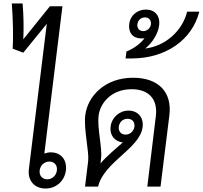

<svg xmlns="http://www.w3.org/2000/svg" viewBox="-20 -1073 1166 1104"><path d="M242 11C303 11 351 -32 359 -93C366 -154 331 -197 272 -197C259 -197 246 -194 235 -190L339 -1037H267L114 -847C117 -907 116 -983 110 -1053H48C55 -952 57 -861 53 -793L114 -770L249 -936L146 -100C138 -35 178 11 242 11ZM208 -93C212 -123 235 -144 264 -144C292 -144 311 -123 307 -93C304 -64 280 -42 252 -42C222 -42 205 -64 208 -93Z M487 -148 469 0H544C578 -143 784 -218 800 -342C807 -398 773 -437 719 -437C666 -437 622 -397 616 -345C610 -296 638 -260 686 -254C654 -225 588 -171 558 -133L561 -161C569 -222 538 -337 547 -408C555 -477 617 -560 737 -560C833 -560 889 -505 876 -404L827 0H903L954 -411C970 -544 891 -626 745 -626C586 -626 484 -523 470 -409C461 -329 493 -201 487 -148ZM663 -345C667 -372 687 -390 713 -390C740 -390 756 -372 753 -345C749 -318 728 -299 702 -299C676 -299 660 -318 663 -345Z M707 -777 702 -737H739C930 -737 1085 -842 1126 -1006H1056C1029 -896 932 -808 815 -794C858 -828 890 -883 895 -927C902 -983 870 -1018 819 -1018C769 -1018 729 -984 723 -936C717 -886 743 -852 793 -852C799 -852 805 -852 811 -853C786 -820 746 -792 707 -777ZM770 -934C773 -957 790 -973 814 -973C836 -973 850 -957 848 -934C845 -911 826 -894 804 -894C781 -894 767 -911 770 -934Z"/></svg>

Font: TPK Tissa Web
Style: Italic
Weight: 400
Italic angle: -7°
Designer: Jacques Le Bailly, Suppakit Chalermlarp | Katatrad Co.,Ltd.
Foundry: Jacques Le Bailly, Cadson Demak Co.,Ltd.
Version: Version 5.000;Glyphs 3.1.2 (3151)